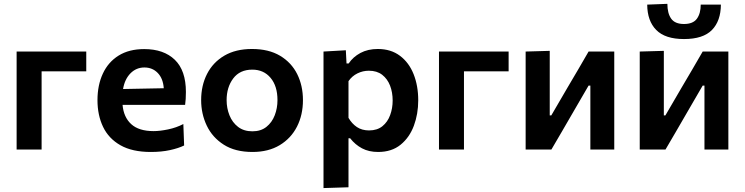

<svg xmlns="http://www.w3.org/2000/svg" viewBox="-20 -760 3788 976"><path d="M64.5 0V-498H418.5V-397.5H191.5V0Z M746.5 12.5Q652.5 12.5 592.5 -21.5Q532.5 -55.5 504 -115Q475.5 -174.5 475.5 -251Q475.5 -327 502.8 -385.8Q530 -444.5 583 -477.5Q636 -510.5 713 -510.5Q812.5 -510.5 868.8 -456Q925 -401.5 925 -292.5Q925 -254.5 921 -227H603Q608.5 -164 647.2 -128.8Q686 -93.5 761 -93.5Q792.5 -93.5 834.5 -102.2Q876.5 -111 912 -129.5L916 -20.5Q887.5 -6.5 844.2 3Q801 12.5 746.5 12.5ZM714 -417Q672.5 -417 643.2 -387.2Q614 -357.5 605.5 -307.5L812.5 -311.5Q809 -361 782 -389Q755 -417 714 -417Z M1263.5 12.5Q1175.5 12.5 1117.5 -24.5Q1059.5 -61.5 1031 -121.5Q1002.5 -181.5 1002.5 -251Q1002.5 -325.5 1032.5 -384.2Q1062.5 -443 1120.2 -477Q1178 -511 1261 -511Q1346 -511 1403.8 -476.5Q1461.5 -442 1490.8 -383.2Q1520 -324.5 1520 -251Q1520 -176 1489.8 -116.5Q1459.5 -57 1402 -22.2Q1344.5 12.5 1263.5 12.5ZM1263 -92.5Q1306 -92.5 1334.2 -115Q1362.5 -137.5 1376.5 -173.8Q1390.5 -210 1390.5 -251Q1390.5 -322.5 1355.5 -364.2Q1320.5 -406 1262.5 -406Q1199 -406 1165.5 -361.2Q1132 -316.5 1132 -251Q1132 -210 1146.5 -173.8Q1161 -137.5 1190.2 -115Q1219.5 -92.5 1263 -92.5Z M1624.5 196V-498L1738 -504.5L1741.5 -437.5H1752.5Q1774.5 -470.5 1812.2 -490.8Q1850 -511 1900.5 -511Q1967 -511 2013 -476.5Q2059 -442 2082.5 -383Q2106 -324 2106 -250Q2106 -180.5 2083.8 -120.8Q2061.5 -61 2016.2 -24.2Q1971 12.5 1902 12.5Q1855 12.5 1820.2 -6Q1785.5 -24.5 1760 -57H1751.5V192ZM1856 -97Q1897.5 -97 1924 -118.5Q1950.5 -140 1963.2 -174.8Q1976 -209.5 1976 -249Q1976 -290.5 1962.8 -324.8Q1949.5 -359 1922.8 -379.8Q1896 -400.5 1855 -400.5Q1824.5 -400.5 1797 -387Q1769.5 -373.5 1751.5 -347.5V-161Q1768.5 -131.5 1794.2 -114.2Q1820 -97 1856 -97Z M2211.5 0V-498H2565.5V-397.5H2338.5V0Z M2652 0V-498L2774.5 -501.5V-173.5H2782.5L2865 -315Q2892.5 -361 2919.2 -407Q2946 -453 2972 -498H3102.5V0H2981V-325H2972L2891 -185.5Q2864 -138.5 2836.8 -92Q2809.5 -45.5 2783 0Z M3232 0V-498L3354.5 -501.5V-173.5H3362.5L3445 -315Q3472.5 -361 3499.2 -407Q3526 -453 3552 -498H3682.5V0H3561V-325H3552L3471 -185.5Q3444 -138.5 3416.8 -92Q3389.5 -45.5 3363 0ZM3457 -561.5Q3361.5 -561.5 3316 -607.5Q3270.5 -653.5 3270 -736.5L3372.5 -740.5Q3372.5 -692.5 3391.8 -665.2Q3411 -638 3457 -638Q3503 -638 3522.5 -664.8Q3542 -691.5 3542 -736.5H3644.5Q3644 -653.5 3599 -607.5Q3554 -561.5 3457 -561.5Z"/></svg>

Font: Commissioner SemiBold
Style: Regular
Weight: 600
Designer: Kostas Bartsokas
Foundry: Kostas Bartsokas
Version: Version 1.000; ttfautohint (v1.8.3)